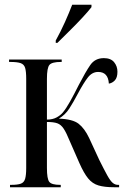

<svg xmlns="http://www.w3.org/2000/svg" viewBox="-20 -786 524 806"><path d="M214 -616Q235 -654 252.5 -693Q270 -732 283 -766H364V-756Q351 -739 325.5 -711.5Q300 -684 271.5 -656Q243 -628 221 -606H214ZM22 0V-10H27Q54 -10 67.5 -15Q81 -20 85.5 -35.5Q90 -51 90 -81V-455Q90 -486 85.5 -501Q81 -516 66.5 -521Q52 -526 22 -526H18V-536H239V-526H236Q198 -526 187.5 -513.5Q177 -501 177 -455V-284Q201 -284 217.5 -293Q234 -302 244 -314Q258 -331 274.5 -360.5Q291 -390 311 -430Q339 -484 359 -513Q379 -542 416 -542Q445 -542 459 -525Q473 -508 473 -485Q473 -460 462 -448.5Q451 -437 437 -435Q434 -484 392 -484Q367 -484 349 -461Q331 -438 307 -393Q288 -357 271 -330.5Q254 -304 227 -288Q285 -286 310 -266.5Q335 -247 354 -207L397 -114Q418 -72 430.5 -49.5Q443 -27 453 -18.5Q463 -10 475 -10H480V0H458Q419 0 393.5 -7.5Q368 -15 350 -37Q332 -59 313 -102L274 -191Q259 -228 247.5 -245.5Q236 -263 220.5 -268.5Q205 -274 177 -274V-81Q177 -35 187 -22.5Q197 -10 232 -10H235V0Z"/></svg>

Font: Noto Serif Display ExtraCondensed
Style: Regular
Weight: 400
Width: 2
Designer: Monotype Design Team
Foundry: Monotype Imaging Inc.
Version: Version 2.009